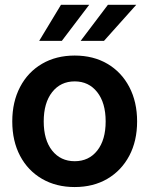

<svg xmlns="http://www.w3.org/2000/svg" viewBox="-20 -755 612 787"><path d="M286.1 11.7Q210 11.7 152.1 -22Q94.2 -55.7 62.3 -116.2Q30.3 -176.8 30.3 -257.3Q30.3 -337.4 62.3 -398.4Q94.2 -459.5 152.1 -493.4Q210 -527.3 286.1 -527.3Q362.8 -527.3 420.4 -493.4Q478 -459.5 510 -398.4Q542 -337.4 542 -257.3Q542 -177.2 510 -116.7Q478 -56.2 420.4 -22.2Q362.8 11.7 286.1 11.7ZM286.1 -94.2Q344.2 -94.2 378.7 -137.9Q413.1 -181.6 413.1 -257.3Q413.1 -333.5 378.4 -377.4Q343.8 -421.4 286.1 -421.4Q228.5 -421.4 193.8 -377.4Q159.2 -333.5 159.2 -257.3Q159.2 -181.2 193.8 -137.7Q228.5 -94.2 286.1 -94.2ZM310.5 -587.4 422.4 -735.4H538.6L406.2 -587.4ZM140.6 -587.4 230 -735.4H345.7L233.4 -587.4Z"/></svg>

Font: Inter Display Semi Bold
Style: Regular
Weight: 600
Designer: Rasmus Andersson
Foundry: rsms
Version: Version 4.000;git-37864ae